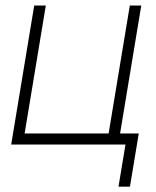

<svg xmlns="http://www.w3.org/2000/svg" viewBox="-20 -536 577 712"><path d="M21.5 0 106.9 -515.6H149.9L71.3 -41H382.8L461.4 -515.6H503.9L418.5 0ZM419.4 156.2 445.3 0H397.9L404.8 -41H494.6L461.9 156.2Z"/></svg>

Font: Inter Display ExtraLight
Style: Italic
Weight: 200
Italic angle: -9.39999°
Designer: Rasmus Andersson
Foundry: rsms
Version: Version 4.000;git-a52131595